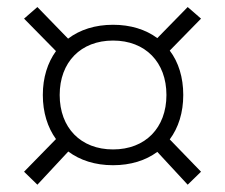

<svg xmlns="http://www.w3.org/2000/svg" viewBox="-20 -606 626 534"><path d="M294.4 -146.5C343.3 -146.5 385.3 -159.7 417.5 -183.6L502 -92.3L539.1 -128.4L452.1 -218.3C476.1 -250.5 489.7 -292.5 489.7 -341.8C489.7 -390.6 476.6 -433.1 452.1 -465.3L539.1 -554.2L502 -586.4L417.5 -500C385.3 -523.9 343.3 -537.1 294.4 -537.1C244.6 -537.1 202.1 -523.4 169.4 -498.5L84 -586.4L46.9 -554.2L135.7 -463.9C112.3 -431.6 99.1 -390.1 99.1 -341.8C99.1 -293.5 112.3 -251.5 135.7 -219.2L46.9 -128.4L84 -92.3L169.9 -184.6C202.6 -160.2 244.6 -146.5 294.4 -146.5ZM294.4 -190.4C204.6 -190.4 146 -250.5 146 -341.8C146 -433.1 204.6 -493.2 294.4 -493.2C384.3 -493.2 442.9 -433.1 442.9 -341.8C442.9 -250.5 384.3 -190.4 294.4 -190.4Z"/></svg>

Font: Cascadia Code PL ExtraLight
Style: Regular
Weight: 200
Monospace: yes
Designer: Aaron Bell
Foundry: Saja Typeworks
Version: Version 2404.023